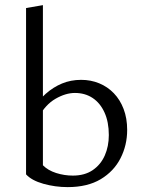

<svg xmlns="http://www.w3.org/2000/svg" viewBox="-20 -737 567 762"><path d="M248.6 5.6Q199.4 5.6 152.5 -7.5Q105.6 -20.7 83.4 -45L150.3 -81.1Q170.3 -60.8 202.8 -50.4Q235.3 -40.1 269.1 -40.1Q316 -40.1 347.8 -61.7Q379.6 -83.3 395.8 -119.8Q411.9 -156.3 411.9 -200.9Q411.9 -252.6 394.9 -290.2Q377.9 -327.9 347.8 -348Q317.7 -368.1 277.3 -368.1Q240.3 -368.1 200.2 -344.9Q160.1 -321.7 133.3 -272L109.4 -304.2Q132.4 -338.9 161.8 -365Q191.2 -391.1 226.1 -405.6Q261 -420.1 301.9 -420.1Q340.5 -420.1 373.7 -406.4Q407 -392.7 431.8 -366.9Q456.6 -341.2 470.6 -304.4Q484.7 -267.7 484.7 -221.3Q484.7 -160.8 458.3 -109Q431.9 -57.1 379.5 -25.7Q327 5.6 248.6 5.6ZM83.4 -45V-705.1L150.3 -716.6V-81.1Z"/></svg>

Font: Ysabeau
Style: Bold
Weight: 700
Designer: Christian Thalmann (Catharsis Fonts)
Version: Version 2.000;gftools[0.9.27.dev2+g8671c4b]